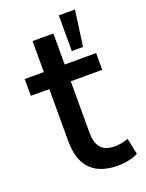

<svg xmlns="http://www.w3.org/2000/svg" viewBox="-137 -773 645 849"><g transform="rotate(-20 186.0 -348.0)"><path d="M269 9Q184 9 141 -35.5Q98 -80 98 -167V-413H11V-492H101V-638H199V-492H347V-413H199V-174Q199 -122 220 -99Q241 -76 285 -76Q301 -76 317.5 -79.5Q334 -83 348 -88L364 -12Q346 -2 320.5 3.5Q295 9 269 9ZM249 -537V-705H325L302 -537Z"/></g></svg>

Font: Nunito Sans 10pt SemiCondensed SemiBold
Style: Regular
Weight: 600
Width: 4
Designer: Vernon Adams
Foundry: Vernon Adams
Version: Version 3.101;gftools[0.9.27]